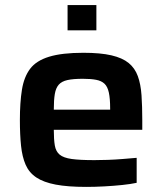

<svg xmlns="http://www.w3.org/2000/svg" viewBox="-20 -725 637 753"><path d="M318 8Q246 8 198.5 -1Q151 -10 122.5 -29Q94 -48 80.5 -79Q67 -110 62.5 -153.5Q58 -197 58 -254Q58 -323 66 -373Q74 -423 98 -455Q122 -487 172.5 -502.5Q223 -518 307 -518Q374 -518 417 -508Q460 -498 484.5 -478Q509 -458 520.5 -426.5Q532 -395 535 -351.5Q538 -308 538 -254V-216H191Q191 -178 195 -154.5Q199 -131 214 -118.5Q229 -106 261 -101.5Q293 -97 350 -97Q373 -97 402.5 -98Q432 -99 462 -101.5Q492 -104 516 -106V-8Q493 -3 459.5 0.5Q426 4 389 6Q352 8 318 8ZM412 -278V-299Q412 -338 407 -361.5Q402 -385 390 -396.5Q378 -408 357 -412Q336 -416 305 -416Q267 -416 244.5 -411Q222 -406 210.5 -393Q199 -380 195 -356.5Q191 -333 191 -295H431ZM245 -606V-705H358V-606Z"/></svg>

Font: Saira SemiExpanded SemiBold
Style: Regular
Weight: 600
Width: 6
Designer: Hector Gatti with collaboration of the Omnibus-Type team
Foundry: Omnibus-Type
Version: Version 1.101